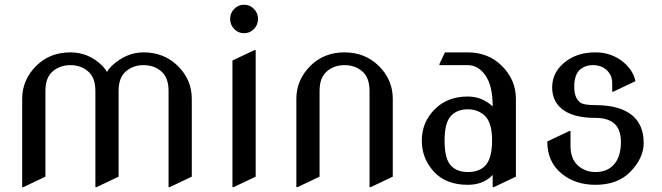

<svg xmlns="http://www.w3.org/2000/svg" viewBox="-20 -767 2784 807"><path d="M73.2 19.5V-351.6Q73.2 -432.1 133.8 -491.7Q190.4 -546.9 275.9 -546.9Q353.5 -546.9 410.2 -490.2Q420.9 -479.5 429.7 -464.8Q438.5 -479 449.2 -489.7Q510.3 -546.9 583.5 -546.9Q668 -546.9 725.6 -491.7Q786.1 -433.1 786.1 -351.6V-24.4L693.4 19.5H688.5V-384.8Q688.5 -440.9 658 -467Q627.4 -493.2 583.5 -493.2Q539.6 -493.2 509 -467Q478.5 -440.9 478.5 -384.8V-24.4L385.7 19.5H380.9V-384.8Q380.9 -440.9 350.3 -467Q319.8 -493.2 275.9 -493.2Q231.9 -493.2 201.4 -467Q170.9 -440.9 170.9 -384.8V-24.4L78.1 19.5Z M964.4 -645Q947.3 -662.6 947.3 -687.3Q947.3 -711.9 964.4 -729.5Q981.4 -747.1 1005.9 -747.1Q1030.3 -747.1 1047.4 -729.5Q1064.5 -711.9 1064.5 -687.3Q1064.5 -662.6 1047.4 -645Q1030.3 -627.4 1005.9 -627.4Q981.4 -627.4 964.4 -645ZM957 19.5V-512.7L1049.8 -556.6H1054.7V-24.4L961.9 19.5Z M1225.6 19.5V-351.6Q1225.6 -432.1 1286.1 -491.7Q1342.8 -546.9 1428.2 -546.9Q1512.7 -546.9 1570.3 -491.7Q1630.9 -433.1 1630.9 -351.6V-24.4L1538.1 19.5H1533.2V-384.8Q1533.2 -440.9 1502.7 -467Q1472.2 -493.2 1428.2 -493.2Q1384.3 -493.2 1353.8 -467Q1323.2 -440.9 1323.2 -384.8V-24.4L1230.5 19.5Z M2148.4 -24.4 2055.7 19.5H2050.8V-31.7Q2011.7 9.8 1945.8 9.8Q1854.5 9.8 1803.7 -45.4Q1752.9 -100.6 1752.9 -175.8Q1752.9 -253.9 1808.1 -308.6Q1861.3 -361.3 1945.8 -361.3Q2005.9 -361.3 2050.8 -319.8Q2050.8 -406.2 2020.5 -449.7Q1990.2 -493.2 1945.8 -493.2H1827.1V-498L1850.1 -546.9H1945.8Q2031.2 -546.9 2087.9 -491.7Q2148.4 -432.6 2148.4 -351.6ZM1848.6 -175.8Q1848.6 -99.6 1875 -71.3Q1900.4 -43.9 1946.3 -43.9Q1995.1 -43.9 2020.5 -71.8Q2048.3 -102.1 2048.3 -178.2Q2048.3 -249.5 2018.6 -279.8Q1989.3 -307.6 1945.8 -307.6Q1900.4 -307.6 1874.5 -278.8Q1848.6 -250 1848.6 -175.8Z M2280.3 -172.4 2373 -216.3H2377.9V-153.8Q2377.9 -99.1 2409.7 -70.8Q2439.9 -43.9 2482.9 -43.9Q2532.7 -43.9 2560.5 -75.7Q2589.8 -108.4 2589.8 -169.9Q2589.8 -226.1 2558.6 -250.5Q2531.7 -271.5 2482.4 -271.5Q2388.2 -271.5 2341.8 -309.1Q2300.8 -342.3 2300.8 -399.9Q2300.8 -467.8 2362.8 -512.2Q2411.1 -546.9 2482.9 -546.9Q2551.8 -546.9 2602.5 -503.9Q2641.6 -470.2 2650.9 -425.8L2558.1 -381.8H2553.2V-419.4Q2553.2 -443.8 2538.6 -462.9Q2515.1 -493.2 2471.7 -493.2Q2437 -493.2 2415 -471.7Q2393.6 -449.7 2393.6 -402.8Q2393.6 -353.5 2419.9 -335.4Q2434.6 -325.2 2482.4 -325.2Q2585.9 -325.2 2637.7 -281.7Q2685.5 -241.7 2685.5 -166Q2685.5 -102.5 2629.4 -44.9Q2576.2 9.8 2482.9 9.8Q2398.4 9.8 2340.8 -37.1Q2280.3 -86.4 2280.3 -172.4Z"/></svg>

Font: Nova Slim
Style: Book
Weight: 400
Version: Version 2.000